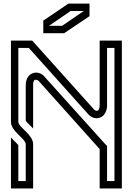

<svg xmlns="http://www.w3.org/2000/svg" viewBox="-20 -1062 748 1082"><path d="M666.7 -833.3H541.7V-468.8C541.7 -456.3 538.5 -437.5 526 -437.5C519.8 -437.5 513.5 -440.6 507.3 -447.9L161.5 -833.3H41.7V-375C41.7 -321.5 125 -279.7 125 -250V-41.7H83.3V-242.7C83.3 -247.1 53.1 -274.1 41.7 -287.5V0H166.7V-250C166.7 -303.5 83.3 -345.3 83.3 -375V-791.7H142.7L474 -421.9C486.5 -406.3 504.2 -395.8 524 -395.8C540.2 -395.8 575.4 -402.7 583.3 -458.3V-791.7H625V-41.7H583.3V-239.6L572.9 -250L224 -637.5C212.5 -646.9 197.9 -653.1 183.3 -653.1C178.1 -653.1 170.8 -651 169.8 -651C142.8 -644.3 125 -619.7 125 -580.2V-381.2C143.8 -357.8 151 -355.8 166.7 -337.5V-586.5C166.7 -600 171.9 -612.5 179.2 -612.5C195.8 -612.5 199 -604.2 202.1 -601L541.7 -221.9V0H666.7ZM484.4 -970.8V-1041.7H365.6L224 -945.8V-875H341.7ZM378.1 -1000H452.1L330.2 -916.7H256.2Z"/></svg>

Font: Sportrop
Style: Regular
Weight: 500
Version: Version 0.9